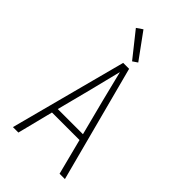

<svg xmlns="http://www.w3.org/2000/svg" viewBox="-284 -1053 1144 1144"><g transform="rotate(45 288.0 -481.0)"><path d="M69 0H115L172 -226H404L462 0H507L313 -735H263ZM182 -265 240 -490Q252 -538 264 -586.5Q276 -635 288 -683Q300 -635 312 -586.5Q324 -538 336 -490L394 -265ZM294 -779 325 -800 207 -962 169 -936Z"/></g></svg>

Font: Iosevka Sparkle Extralight
Style: Regular
Weight: 200
Designer: Belleve Invis
Foundry: Belleve Invis
Version: Version 4.5.0; ttfautohint (v1.8.3)